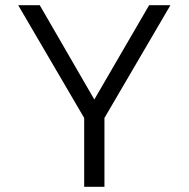

<svg xmlns="http://www.w3.org/2000/svg" viewBox="-20 -719 726 739"><path d="M304 -265 50 -699H133L343 -336L554 -699H636L382 -265V0H304Z"/></svg>

Font: Prompt Light
Style: Regular
Weight: 300
Designer: Katatrad Team
Foundry: CadsonDemak
Version: Version 1.001